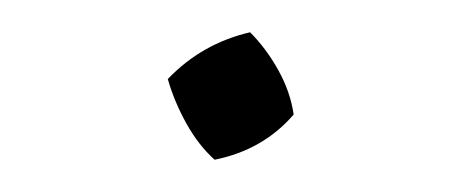

<svg xmlns="http://www.w3.org/2000/svg" viewBox="-20 -98 287 119"><path d="M113 1Q103 -8 95.5 -21.5Q88 -35 84 -49Q105 -71 135 -78Q145 -68 152.5 -54.5Q160 -41 162 -27Q143 -5 113 1Z"/></svg>

Font: Piazzolla ExtraLight
Style: Regular
Weight: 200
Designer: Juan Pablo del Peral
Foundry: Huerta Tipografica
Version: Version 1.330